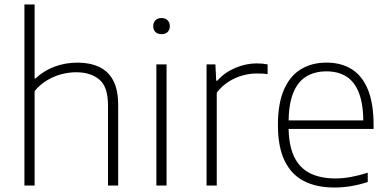

<svg xmlns="http://www.w3.org/2000/svg" viewBox="-20 -828 1736 857"><path d="M89 0V-808H134.5V-477.5H138Q176 -513 224.2 -530.8Q272.5 -548.5 326 -548.5Q380 -548.5 421 -530Q462 -511.5 484.8 -469.8Q507.5 -428 507.5 -359V0H462V-358Q462 -441 423 -473.2Q384 -505.5 320 -505.5Q288.5 -505.5 255.2 -497Q222 -488.5 190.8 -470Q159.5 -451.5 134.5 -421.5V0Z M678 0V-540.5H723.5V0ZM701 -675.5Q684 -675.5 674 -685Q664 -694.5 664 -711Q664 -727.5 674 -737.5Q684 -747.5 701 -747.5Q718 -747.5 728 -737.5Q738 -727.5 738 -711Q738 -694.5 728 -685Q718 -675.5 701 -675.5Z M902 0V-540.5H941.5L945 -467.5H949.5Q981.5 -504 1029.2 -524.5Q1077 -545 1125.5 -545Q1139.5 -545 1150.8 -544Q1162 -543 1174.5 -540.5V-497Q1162.5 -499 1150.5 -499.5Q1138.5 -500 1124.5 -500Q1095.5 -500 1063 -491.2Q1030.5 -482.5 1000.2 -463.2Q970 -444 947.5 -414.5V0Z M1473 9Q1392.5 9 1336.2 -20Q1280 -49 1250.2 -110.8Q1220.5 -172.5 1220.5 -270.5Q1220.5 -365.5 1247.2 -427.2Q1274 -489 1322.8 -518.8Q1371.5 -548.5 1437.5 -548.5Q1504 -548.5 1551 -518.5Q1598 -488.5 1622.8 -426.8Q1647.5 -365 1647.5 -270V-252.5H1240.5V-290.5H1619.5L1602 -277.5Q1602 -360.5 1582.8 -411.5Q1563.5 -462.5 1526.8 -486Q1490 -509.5 1437.5 -509.5Q1384.5 -509.5 1346.5 -486.2Q1308.5 -463 1288.2 -411.8Q1268 -360.5 1268 -277.5V-266Q1268 -181.5 1292.2 -130Q1316.5 -78.5 1363.2 -55Q1410 -31.5 1477 -31.5Q1510.5 -31.5 1546 -38Q1581.5 -44.5 1621.5 -57V-15.5Q1582 -3 1545.8 3Q1509.5 9 1473 9Z"/></svg>

Font: Encode Sans SemiExpanded ExtraLight
Style: Regular
Weight: 250
Width: 6
Designer: Multiple Designers
Foundry: Impallari Type
Version: Version 3.002